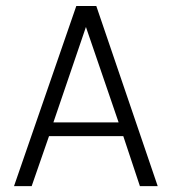

<svg xmlns="http://www.w3.org/2000/svg" viewBox="-20 -638 589 658"><path d="M28 0 241.5 -617.5H310L520.5 0H459.5L402.5 -171.5H148L88.5 0ZM163 -218.5H386.5L274.5 -545.5Z"/></svg>

Font: Karla Light
Style: Regular
Weight: 300
Designer: Jonathan Pinhorn
Version: Version 2.004;gftools[0.9.33]